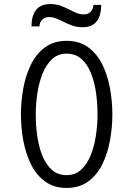

<svg xmlns="http://www.w3.org/2000/svg" viewBox="-20 -913 656 945"><path d="M308 12Q245 12 201.8 -19.8Q158.5 -51.5 132.5 -104.2Q106.5 -157 94.8 -221Q83 -285 83 -350Q83 -415 94.8 -479Q106.5 -543 132.5 -595.8Q158.5 -648.5 201.8 -680.2Q245 -712 308 -712Q371 -712 414.2 -680.2Q457.5 -648.5 483.5 -595.8Q509.5 -543 521.2 -479Q533 -415 533 -350Q533 -285 521.2 -221Q509.5 -157 483.5 -104.2Q457.5 -51.5 414.2 -19.8Q371 12 308 12ZM308 -51Q350.5 -51 379.5 -77.8Q408.5 -104.5 426.2 -148.5Q444 -192.5 452 -245.2Q460 -298 460 -350Q460 -407 452 -460.5Q444 -514 426.2 -556.5Q408.5 -599 379.5 -624Q350.5 -649 308 -649Q265.5 -649 236.5 -622.2Q207.5 -595.5 189.8 -551.5Q172 -507.5 164 -454.8Q156 -402 156 -350Q156 -293 164 -239.5Q172 -186 189.8 -143.5Q207.5 -101 236.5 -76Q265.5 -51 308 -51ZM386 -779Q357 -779 332.8 -788.2Q308.5 -797.5 288 -808Q271 -816.5 254.8 -822.8Q238.5 -829 221 -829Q202.5 -829 189 -817.2Q175.5 -805.5 174 -783H135Q135 -835.5 157.5 -864.2Q180 -893 228 -893Q256.5 -893 279.8 -884.2Q303 -875.5 323 -865Q340.5 -855.5 357.8 -848.8Q375 -842 393 -842Q412 -842 425.2 -854.2Q438.5 -866.5 440 -889H478Q478 -836.5 455.8 -807.8Q433.5 -779 386 -779Z"/></svg>

Font: Overpass Mono Light Light
Style: Regular
Weight: 300
Monospace: yes
Version: Version 4.000